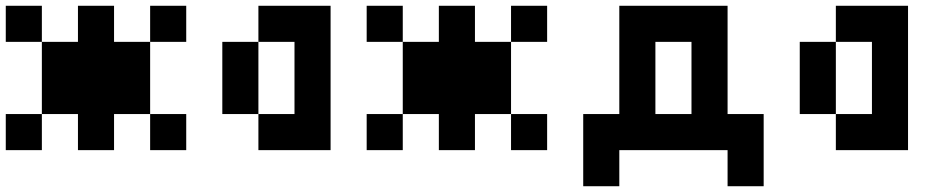

<svg xmlns="http://www.w3.org/2000/svg" viewBox="-20 -520 3290 665"><path d="M0 -375V-500H125V-375H250V-500H375V-375H500V-125H375V0H250V-125H125V-375ZM500 -375V-500H625V-375ZM125 -125V0H0V-125ZM625 -125V0H500V-125Z M875 0V-125H750V-375H875V-125H1000V-375H875V-500H1125V0Z M1250 -375V-500H1375V-375H1500V-500H1625V-375H1750V-125H1625V0H1500V-125H1375V-375ZM1750 -375V-500H1875V-375ZM1375 -125V0H1250V-125ZM1875 -125V0H1750V-125Z M2500 -125H2625V125H2500V0H2125V125H2000V-125H2125V-500H2500ZM2250 -125H2375V-375H2250Z M2875 0V-125H2750V-375H2875V-125H3000V-375H2875V-500H3125V0Z"/></svg>

Font: Tiny5
Style: Regular
Weight: 400
Designer: Stefan Schmidt
Foundry: Made with Bits'n'Picas by Kreative Software
Version: Version 1.002; ttfautohint (v1.8.4.7-5d5b)